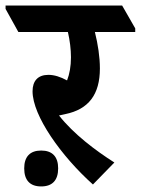

<svg xmlns="http://www.w3.org/2000/svg" viewBox="-76 -645 506 690"><path d="M258 18 335 -61C266 -105 189 -163 136 -230C144 -232 152 -233 159 -235C242 -252 283 -305 283 -399C283 -440 276 -486 265 -530H410V-543L363 -625H-56V-613L-10 -530H168C175 -500 179 -468 179 -439C179 -407 174 -379 165 -356C141 -369 119 -376 98 -376C60 -376 41 -354 41 -317C41 -229 144 -84 258 18ZM72 25C112 25 133 3 133 -40C133 -82 112 -104 72 -104C32 -104 11 -82 11 -40C11 3 32 25 72 25Z"/></svg>

Font: Noto Serif Devanagari Condensed
Style: Bold
Weight: 700
Width: 3
Designer: Universal Thirst, Indian Type Foundry and the Monotype Design Team
Foundry: Monotype Imaging Inc.
Version: Version 2.004